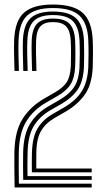

<svg xmlns="http://www.w3.org/2000/svg" viewBox="-20 -828 466 848"><path d="M120.8 -67Q120.2 -88 120.4 -108Q120.5 -128 121 -152.5Q123 -222.8 146 -260.9Q169 -299 211.5 -323.8L260.8 -352.2Q314.5 -383.2 340.6 -424.2Q366.8 -465.2 370 -531.2Q371 -553 371.1 -589Q371.2 -625 370 -650.2Q366.8 -725 331.2 -758.8Q295.8 -792.5 213.8 -792.5Q136.8 -792.5 100.9 -760.1Q65 -727.8 62 -650.8Q60.8 -622.2 61.5 -589Q62.2 -555.8 63.5 -514.8H44Q43 -554.8 42.2 -588.2Q41.5 -621.8 42.5 -651.5Q46 -736.8 86.5 -772.4Q127 -808 213.8 -808Q304.2 -808 345 -771.5Q385.8 -735 389.5 -651Q390.8 -624.5 390.6 -587.9Q390.5 -551.2 389.5 -530.5Q385.8 -452.5 353.4 -408.5Q321 -364.5 270.2 -335.2L221 -306.8Q181.2 -283.8 161.1 -249.4Q141 -215 140.5 -152Q140.2 -121.8 140.2 -104.9Q140.2 -88 140.2 -83.8H385V-67ZM82.5 -33.5Q81.8 -60.5 81.8 -91.8Q81.8 -123 82.2 -153.5Q83.8 -233.5 112.4 -280.6Q141 -327.8 192.8 -357.8L242 -386.2Q284.8 -410.8 306.6 -442.6Q328.5 -474.5 331.2 -532.2Q332.2 -554.2 332.4 -589Q332.5 -623.8 331.2 -648.8Q328.5 -707 302.4 -734.2Q276.2 -761.5 213.8 -761.5Q155.8 -761.5 129.4 -735.5Q103 -709.5 100.8 -649.2Q99.5 -620 100.2 -587.6Q101 -555.2 102.2 -514.8H82.8Q81.8 -555.2 81 -588.1Q80.2 -621 81.2 -650Q84 -718.8 115.2 -747.9Q146.5 -777 213.8 -777Q285.2 -777 316.4 -746.9Q347.5 -716.8 350.8 -649.5Q351.8 -622.8 351.8 -588.2Q351.8 -553.8 350.8 -532Q347.5 -467.2 322.5 -431.5Q297.5 -395.8 251.5 -369.2L202.2 -341Q154.2 -313.2 128.8 -270.5Q103.2 -227.8 101.8 -153Q100.5 -94.2 101.5 -50.2H385V-33.5ZM44.5 0Q43.8 -48.5 43.4 -87.5Q43 -126.5 43.5 -154.5Q45.2 -249.2 80 -303.5Q114.8 -357.8 174 -392L223 -420.2Q258.8 -440.8 274.5 -464.8Q290.2 -488.8 292.8 -535.2Q293.5 -553.2 293.6 -588Q293.8 -622.8 292.5 -647.5Q290.5 -691.2 272.5 -710.9Q254.5 -730.5 213.8 -730.5Q176 -730.5 158.5 -711.5Q141 -692.5 139.5 -648.2Q138.5 -618.8 139.1 -588.6Q139.8 -558.5 141 -514.8H121.5Q120.5 -556.2 119.8 -587.4Q119 -618.5 120 -648.5Q122 -700.5 143.6 -723.2Q165.2 -746 213.8 -746Q266.2 -746 287.9 -722.2Q309.5 -698.5 311.8 -648Q313 -623 313 -588.6Q313 -554.2 311.8 -532.8Q309.5 -484.2 291.9 -455.8Q274.2 -427.2 232.8 -403.2L183.5 -374.8Q126.5 -342 95.5 -290.8Q64.5 -239.5 63 -154Q62.5 -126 62.6 -90.5Q62.8 -55 63.5 -16.8H385V0Z"/></svg>

Font: Big Shoulders Inline Text SemiBold
Style: Regular
Weight: 600
Designer: Patric King
Foundry: XO Type Co
Version: Version 1.000